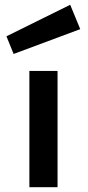

<svg xmlns="http://www.w3.org/2000/svg" viewBox="-20 -784 368 804"><path d="M221 -487H103V0H221ZM7 -632 274 -764 316 -662 37 -558Z"/></svg>

Font: Karla Neue
Style: Bold
Weight: 700
Designer: Jonathan Pinhorn
Foundry: PYRS Fontlab Ltd. / Made with FontLab
Version: Version 1.000;PS 001.001;hotconv 1.0.56